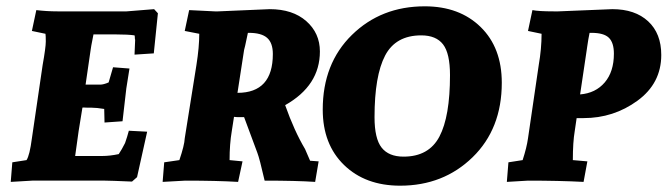

<svg xmlns="http://www.w3.org/2000/svg" viewBox="-20 -572 2114 608"><path d="M276 -463Q267 -418 267 -414L251 -304H297Q308 -304 324 -311L338 -359L390 -355Q382 -307 380 -292L368 -188L311 -184L310 -227Q286 -231 270 -231H258Q241 -232 241 -231L229 -157L218 -78H303Q328 -78 356 -84Q366 -99 376 -119Q383 -139 388 -158L446 -155L414 -11L398 3Q329 0 313 0H82L14 4L19 -58L64 -65Q74 -80 81 -134L115 -366Q125 -422 125 -440.5Q125 -459 124 -465L81 -474L95 -540Q128 -536 162 -536H381L468 -543L480 -530L467 -403L406 -399L408 -446Q407 -447 407 -452.5Q407 -458 406 -460Q385 -463 348 -463Z M671 -536 834 -543Q907 -543 950 -505Q993 -467 993 -409Q993 -301 883 -239Q912 -157 946 -100L962 -63L989 -61L978 4Q918 0 818 0Q802 -70 795 -88L753 -201H737Q728 -201 721 -202L714 -157Q707 -116 707 -65L748 -61L734 4Q666 0 567 0L495 4L500 -58L548 -65Q564 -112 565 -134L602 -366Q611 -423 611 -465L565 -474L579 -540L660 -536Q665 -536 671 -536ZM768 -468H765Q754 -415 753 -414L732 -278Q844 -278 844 -401Q844 -436 826 -452Q808 -468 768 -468Z M1569 -310Q1569 -164 1476.5 -74Q1384 16 1247 16Q1137 16 1069.5 -49.5Q1002 -115 1002 -225Q1002 -371 1094.5 -461.5Q1187 -552 1325 -552Q1435 -552 1502 -486.5Q1569 -421 1569 -310ZM1166 -201Q1166 -133 1188.5 -104.5Q1211 -76 1258 -76Q1338 -76 1371.5 -139.5Q1405 -203 1405 -334Q1405 -403 1383 -431.5Q1361 -460 1314 -460Q1233 -460 1199.5 -396Q1166 -332 1166 -201Z M1748 -536 1919 -543Q1991 -543 2032.5 -504.5Q2074 -466 2074 -398Q2074 -308 1998.5 -253Q1923 -198 1828 -198H1806L1800 -157Q1794 -122 1794 -65L1840 -61L1828 4Q1751 0 1652 0L1585 4L1590 -58L1635 -65Q1648 -105 1652 -134L1686 -366Q1695 -418 1695 -465L1652 -474L1666 -540Q1686 -536 1733 -536ZM1924 -402Q1924 -437 1908 -452.5Q1892 -468 1853 -468H1847Q1845 -460 1843 -447Q1841 -434 1839.5 -424.5Q1838 -415 1838 -414L1817 -273Q1866 -277 1895 -311Q1924 -345 1924 -402Z"/></svg>

Font: Andada SC
Style: Bold Italic
Weight: 700
Italic angle: -8.29999°
Designer: Carolina Giovagnoli
Foundry: Carolina Giovagnoli
Version: Version 1.003